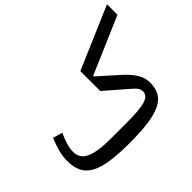

<svg xmlns="http://www.w3.org/2000/svg" viewBox="-156 -1011 1283 1283"><g transform="rotate(-45 485.5 -369.5)"><path d="M420 12Q315 12 242.5 1Q170 -10 125.5 -35Q81 -60 61.5 -100Q42 -140 42 -199Q42 -239 53 -282Q64 -325 85 -375L153 -355Q113 -272 113 -213Q113 -153 170 -125.5Q227 -98 352 -98H492Q559 -98 604.5 -101.5Q650 -105 678 -113.5Q706 -122 718 -136Q730 -150 730 -170Q730 -185 720.5 -200.5Q711 -216 685 -238L529 -373V-561L971 -751V-652L567 -478V-473L684 -368Q718 -339 741 -314Q764 -289 778 -266.5Q792 -244 798.5 -222.5Q805 -201 805 -178Q805 -125 785 -89Q765 -53 719.5 -30.5Q674 -8 600.5 2Q527 12 420 12Z"/></g></svg>

Font: IBM Plex Sans Arabic Text
Style: Regular
Weight: 450
Designer: Mike Abbink, Paul van der Laan, Pieter van Rosmalen, Wael Morcos, Khajak Apelian
Foundry: Bold Monday
Version: Version 1.2